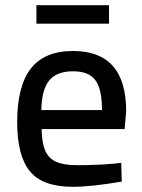

<svg xmlns="http://www.w3.org/2000/svg" viewBox="-20 -707 547 738"><path d="M46 0ZM46 -237Q46 -376 98.5 -443.5Q151 -511 261 -511Q465 -511 465 -279L459 -211H140Q141 -157 154 -127.5Q167 -98 196 -85Q225 -72 278 -72Q309 -72 348 -73.5Q387 -75 418 -78L446 -81L448 -9Q331 11 259 11Q144 11 95 -48.5Q46 -108 46 -237ZM372 -284Q372 -365 346.5 -399Q321 -433 261 -433Q198 -433 169 -397.5Q140 -362 139 -284ZM120 -687H399V-616H120Z"/></svg>

Font: sheba-seeBold
Style: Regular
Weight: 600
Designer: Mohamed Galeb, the designers
Foundry: Kief Type Foundry
Version: Version 2.010; ttfautohint (v1.5.33-1714) -l 8 -r 50 -G 200 